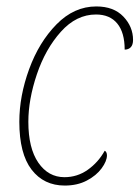

<svg xmlns="http://www.w3.org/2000/svg" viewBox="-20 -566 433 596"><path d="M40 -188Q40 -268 70.5 -351.5Q101 -435 155.5 -490.5Q210 -546 279 -546Q333 -546 363 -514.5Q393 -483 393 -442Q393 -427 386 -419.5Q379 -412 367 -412Q367 -465 344 -493Q321 -521 278 -521Q217 -521 169 -467.5Q121 -414 94.5 -335.5Q68 -257 68 -188Q68 -106 99 -61Q130 -16 180 -16Q220 -16 252.5 -39Q285 -62 305 -98Q308 -97 310 -93Q312 -89 312 -84Q312 -66 295.5 -43.5Q279 -21 249.5 -5.5Q220 10 181 10Q116 10 78 -39.5Q40 -89 40 -188Z"/></svg>

Font: Noto Serif NarrowThin
Style: Italic
Weight: 250
Width: 4
Italic angle: -12°
Designer: Monotype Design Team
Foundry: Monotype Imaging Inc.
Version: Version 1.001